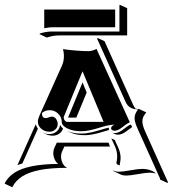

<svg xmlns="http://www.w3.org/2000/svg" viewBox="-46 -679 715 793"><path d="M-26.4 77.6Q-12.2 51 14.6 33.8Q41.5 16.6 85.8 7.6Q130.1 -1.5 194.3 -2Q184.6 -9.5 179.3 -21.9Q174.1 -34.2 174.1 -46.6Q174.1 -58.1 178 -66.7L188.5 -89.8H402.6L408 -73.7H219.7L210 -52Q206.1 -43.7 206.1 -32.7Q206.1 -18.3 212.6 -5Q219.2 8.3 231.2 14.2Q165 14.2 119.5 22.9Q74 31.7 46.4 49.2Q18.8 66.7 4.6 94.2L-25.4 80.1ZM26.1 2.7 101.8 -166Q104.2 -156 110.6 -147.7L46.4 -3.9Q36.4 -1 26.1 2.7ZM110.4 -176.8Q110.4 -186.5 116.9 -201.4L210.2 -408.7Q218 -426.3 218 -448Q218 -462.6 214.1 -476.1Q273.9 -467.8 320.3 -467.8Q328.1 -467.8 337.4 -470.6Q346.7 -473.4 352.5 -477.3L490.2 -173.8Q482.4 -170.7 473.4 -164.3Q464.4 -158 457.9 -152.6Q451.4 -147.2 443 -143.1Q434.6 -138.9 426.8 -138.9Q421.1 -138.9 417 -142Q412.8 -145 412.8 -149.4Q412.8 -153.8 416 -157Q419.2 -160.2 425.8 -164.1Q412.6 -164.1 394.5 -159.8Q376.5 -155.5 361.1 -150.5Q345.7 -145.5 325.8 -141.2Q305.9 -137 289.3 -137Q267.6 -137 249 -142.2Q230.5 -147.5 219.7 -156.4Q209 -165.3 209 -175.8Q209 -195.1 194.3 -209.5Q179.7 -223.9 159.2 -223.9Q141.1 -223.9 127.2 -212.2Q127.2 -191.4 142.3 -191.2Q147.5 -191.2 155.2 -194.2Q162.8 -197.3 168 -197.3Q179.4 -197.3 185.9 -187.3Q192.4 -177.2 192.4 -166.3Q192.4 -153.3 182.4 -144.2Q172.4 -135 158.2 -135Q138.4 -135 124.4 -147.2Q110.4 -159.4 110.4 -176.8ZM117.2 -538.1 119.1 -540.8Q144.8 -548.8 167.2 -548.8H447.3V-657.2L449.2 -659.2L479.2 -645.3V-532.7H197.3Q173.3 -532.7 147.2 -523.9ZM131.3 -130.6 131.6 -130.9Q144 -125 158.2 -125.2Q175.3 -125.2 188 -136.1Q200.7 -147 202.1 -163.3Q206.1 -154.8 214.4 -147.9Q210.2 -135 198.5 -126.8Q186.8 -118.7 172.4 -118.7Q157.2 -118.7 145.5 -124ZM136.7 -562.3V-639.6H429.7V-566.4H169.2Q156.5 -566.4 136.7 -562.3ZM217 -195.3Q217 -182.1 228.5 -175.8H381.8L294.9 -384.5ZM229.2 -138.9Q254.6 -127.2 289.3 -127.2Q308.3 -127.2 328.2 -131.6Q348.1 -136 370 -142.7Q391.8 -149.4 403.3 -151.9Q403.3 -150.6 403.1 -149.4Q403.1 -145.5 404.5 -142.1Q397.2 -140.1 381.7 -135.5Q366.2 -130.9 356.2 -128.2Q346.2 -125.5 331.4 -123Q316.7 -120.6 303.5 -120.6Q268.3 -120.6 243.4 -132.3ZM235.1 -193.4 294.9 -338.6 312 -296.9 269.3 -193.4ZM355.5 -518.3 355.7 -522.7 385.7 -508.8 503.9 -246.1Q508.5 -236.1 514.4 -229.7Q520.8 -228.8 528.3 -228.8L558.3 -214.8Q550 -205.1 546 -196.5Q542 -188 542 -177.7Q542 -161.6 553.5 -136.2L648.2 74.5L645.3 76.4L615.2 62.5L614.7 57.6L521.5 -149.4Q509.8 -175.5 509.8 -191.4Q509.8 -209 524.2 -227.1Q516.1 -227.3 509.8 -228.5Q503.4 -229.7 496.1 -232.9Q488.8 -236.1 482.7 -242.7Q476.6 -249.3 472.2 -259.3ZM413.8 -107.4 428 -100.8 443.1 -67.4Q452.1 -46.9 452.1 -26.9Q452.1 -19.3 450.4 -10Q448.7 -0.7 448.7 -0.2Q448.7 3.4 450.4 3.7Q435.8 2.2 434.6 -5.9Q434.8 -7.3 435.8 -12.1Q436.8 -16.8 437.4 -22.2Q438 -27.6 438 -33.4Q438 -53.5 429 -74ZM415 -131.6Q420.4 -129.2 426.8 -129.2Q436 -129.2 445.6 -133.5Q455.1 -137.9 462 -143.6Q469 -149.2 478 -155.6Q487.1 -162.1 493.9 -164.8L494.6 -165L499.8 -154.1Q494.6 -150.9 486.3 -144.5Q478 -138.2 472 -133.9Q466.1 -129.6 457.5 -126.1Q449 -122.6 440.9 -122.6Q434.8 -122.6 429.2 -125ZM420.4 24.4Q430.2 30.3 445.3 30.3Q460 30.3 492.6 24.4Q525.1 18.6 541 18.6Q576.4 18.6 598.1 37.6L594.5 36.9Q582.3 34.2 571.3 34.2Q556.2 34.2 523.3 40.2Q490.5 46.1 475.3 46.1Q462.2 46.1 452.9 42L422.9 27.8Z"/></svg>

Font: AgreloyS1
Style: Medium
Weight: 400
Designer: gluk
Foundry: gluk
Version: Version 0.27